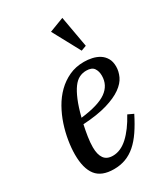

<svg xmlns="http://www.w3.org/2000/svg" viewBox="-194 -863 841 963"><g transform="rotate(-30 227.0 -381.5)"><path d="M175 12Q104 12 72.5 -28.5Q41 -69 41 -149Q41 -186 48 -229Q55 -272 69 -314.5Q83 -357 105 -396Q127 -435 157 -464.5Q187 -494 225.5 -512Q264 -530 312 -530Q335 -530 358 -525Q381 -520 399.5 -508.5Q418 -497 429.5 -477.5Q441 -458 441 -429Q441 -401 428 -373Q415 -345 382 -321.5Q349 -298 293.5 -281.5Q238 -265 154 -260Q147 -228 142 -195.5Q137 -163 137 -136Q137 -94 153 -71.5Q169 -49 204 -49Q249 -49 290.5 -87Q332 -125 369 -193L401 -178Q377 -130 352.5 -94Q328 -58 301 -34.5Q274 -11 243 0.5Q212 12 175 12ZM162 -293Q265 -305 310.5 -337.5Q356 -370 356 -425Q356 -451 344 -468.5Q332 -486 300 -486Q278 -486 259 -476.5Q240 -467 223.5 -444.5Q207 -422 191.5 -385Q176 -348 162 -293ZM245 -743 329 -775 361 -595 331 -584Z"/></g></svg>

Font: IBM Plex Serif Text
Style: Italic
Weight: 450
Italic angle: -14°
Designer: Mike Abbink, Paul van der Laan, Pieter van Rosmalen
Foundry: Bold Monday
Version: Version 3.001